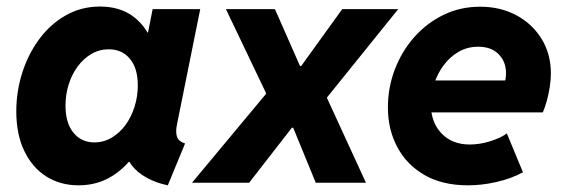

<svg xmlns="http://www.w3.org/2000/svg" viewBox="-20 -553 1708 581"><path d="M217.8 7.8Q162.6 7.8 120.1 -19Q77.6 -45.9 53.5 -96.2Q29.3 -146.5 29.3 -215.8Q29.3 -276.4 47.4 -333Q65.4 -389.6 98.9 -434.8Q132.3 -480 179.2 -506.6Q226.1 -533.2 282.7 -533.2Q339.8 -533.2 379.2 -505.9Q418.5 -478.5 438 -431.2L350.6 -454.6H490.2L417.5 -401.9L441.9 -525.4H585.9L515.6 -176.8Q510.7 -153.3 515.6 -139.2Q520.5 -125 540 -118.7L487.8 7.8Q452.1 0.5 423.6 -15.4Q395 -31.2 378.4 -53.2Q361.8 -75.2 363.3 -100.6L439 -63H297.9L400.9 -105.5Q367.7 -51.3 321.8 -21.7Q275.9 7.8 217.8 7.8ZM265.6 -122.1Q293.9 -122.1 318.1 -136.5Q342.3 -150.9 359.9 -175Q377.4 -199.2 387.2 -230.2Q397 -261.2 397 -294.4Q397 -346.7 373 -375.2Q349.1 -403.8 309.1 -403.8Q280.3 -403.8 256.3 -389.6Q232.4 -375.5 214.8 -351.6Q197.3 -327.6 187.7 -297.1Q178.2 -266.6 178.2 -232.9Q178.2 -181.2 202.1 -151.6Q226.1 -122.1 265.6 -122.1Z M935.5 0 867.2 -166.5H863.3L784.7 -269.5V-272L663.6 -525.4H812L887.7 -353.5H891.6L969.7 -258.3V-255.9L1087.4 0ZM561 0 784.7 -268.6V-271L887.7 -353.5H891.6L1015.6 -525.4H1185.1L969.7 -258.3V-255.9L867.2 -166.5H863.3L733.9 0Z M1396.5 7.8Q1318.8 7.8 1264.9 -23.2Q1210.9 -54.2 1182.4 -107.7Q1153.8 -161.1 1153.8 -228Q1153.8 -288.1 1174.8 -343Q1195.8 -397.9 1233.6 -440.7Q1271.5 -483.4 1322.3 -508.1Q1373 -532.7 1433.1 -532.7Q1494.1 -532.7 1542.5 -506.8Q1590.8 -481 1618.9 -435.3Q1647 -389.6 1647 -330.6Q1647 -311.5 1643.6 -289.6Q1640.1 -267.6 1634.5 -247.3Q1628.9 -227.1 1622.6 -212.9H1262.2L1280.8 -309.6H1508.8Q1510.3 -315.4 1510.7 -321.3Q1511.2 -327.1 1511.2 -332Q1511.2 -366.2 1489 -388.9Q1466.8 -411.6 1427.2 -411.6Q1394.5 -411.6 1368.2 -396.5Q1341.8 -381.3 1323 -356.2Q1304.2 -331.1 1293.9 -300.3Q1283.7 -269.5 1283.7 -238.8Q1283.7 -183.1 1315.9 -149.4Q1348.1 -115.7 1401.4 -115.7Q1432.6 -115.7 1464.6 -126Q1496.6 -136.2 1513.7 -149.4L1562.5 -31.7Q1526.4 -12.2 1482.2 -2.2Q1438 7.8 1396.5 7.8Z"/></svg>

Font: Reddit Sans ExtraBold
Style: Italic
Weight: 800
Italic angle: -11.25°
Designer: Stephen Hutchings
Version: Version 1.013